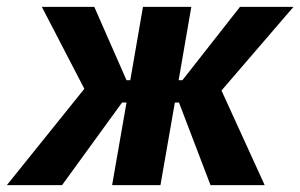

<svg xmlns="http://www.w3.org/2000/svg" viewBox="-62 -540 876 560"><path d="M-42 0H119L294 -241H307L265 0H406L448 -241H460L552 0H710L584 -276L794 -520H638L470 -306H459L496 -520H355L318 -306H307L213 -520H60L184 -281Z"/></svg>

Font: Fixel Display 20240404
Style: Bold Italic
Weight: 700
Italic angle: -10°
Designer: AlfaBravo + MacPaw
Foundry: Kyrylo Tkachov, Marchela Mozhyna, Serhii Makarenko, Maria Weinstein, Zakhar Kryvoshyya
Version: Version 1.211;Glyphs 3.2 (3225)